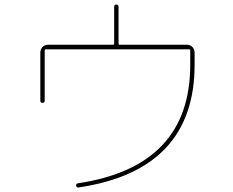

<svg xmlns="http://www.w3.org/2000/svg" viewBox="-20 -820 1040 858"><path d="M160.2 -370.1V-585Q160.2 -599.6 169.9 -609.9Q179.7 -620.1 195.3 -620.1H485.4Q490.2 -620.1 490.2 -625V-790Q490.2 -799.8 500 -799.8Q509.8 -799.8 509.8 -790V-625Q509.8 -620.1 514.6 -620.1H815.4Q830.1 -620.1 839.8 -609.9Q849.6 -599.6 849.6 -585V-530.3Q849.6 -59.6 332 17.6Q322.3 19.5 320.3 9.8Q318.4 1 329.1 -1Q830.1 -76.2 830.1 -530.3V-594.7Q830.1 -599.6 825.2 -599.6H184.6Q179.7 -599.6 179.7 -594.7V-370.1Q179.7 -360.4 169.9 -360.4Q160.2 -360.4 160.2 -370.1Z"/></svg>

Font: Rounded-X Mgen+ 2m thin
Style: Regular
Weight: 100
Designer: [Source Han Sans]
Ryoko NISHIZUKA  (kana & ideographs); Paul D. Hunt (Latin, Greek & Cyrillic); Wenlong ZHANG  (bopomofo
Version: Version 1.059.20150602